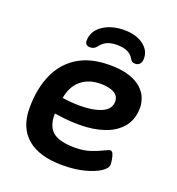

<svg xmlns="http://www.w3.org/2000/svg" viewBox="-131 -820 862 934"><g transform="rotate(20 300.0 -353.5)"><path d="M294 7Q175 7 112.5 -46Q50 -99 50 -200Q50 -300 83 -374.5Q116 -449 182 -489.5Q248 -530 346 -530Q407 -530 448 -516.5Q489 -503 512.5 -481Q536 -459 545.5 -433.5Q555 -408 555 -385Q555 -324 522 -284Q489 -244 432.5 -225Q376 -206 306 -206Q264 -206 232 -209.5Q200 -213 175 -217V-212Q175 -149 209.5 -121.5Q244 -94 324 -94Q368 -94 403 -106Q438 -118 460.5 -129.5Q483 -141 490 -141Q500 -141 505 -129Q510 -117 512.5 -101.5Q515 -86 515 -76Q515 -57 486.5 -38Q458 -19 408.5 -6Q359 7 294 7ZM277 -294Q345 -294 388 -313Q431 -332 431 -372Q431 -401 405 -415Q379 -429 337 -429Q274 -429 234.5 -395.5Q195 -362 185 -301Q205 -298 229.5 -296Q254 -294 277 -294ZM356 -714Q415 -714 453 -686.5Q491 -659 491 -617Q491 -597 482 -587.5Q473 -578 459 -578Q448 -578 442.5 -582Q437 -586 432 -595Q410 -634 347 -634Q315 -634 294.5 -624.5Q274 -615 260 -596Q247 -578 227 -578Q199 -578 199 -603Q199 -652 243.5 -683Q288 -714 356 -714Z"/></g></svg>

Font: Asap Semi Expanded Semi Expanded SemiBold
Style: Italic
Weight: 600
Width: 6
Italic angle: -6°
Designer: Pablo Cosgaya
Foundry: Omnibus-Type
Version: Version 3.001; ttfautohint (v1.8.4.7-5d5b)